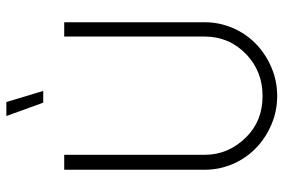

<svg xmlns="http://www.w3.org/2000/svg" viewBox="-164 -721 892 604"><g transform="rotate(-90 282.0 -419.0)"><path d="M118 -60Q86 -91 68 -133Q50 -175 50 -221V-663H97V-221Q97 -146 153 -90Q204 -39 282 -39Q359 -39 413 -90Q469 -144 469 -221V-663H514V-221Q514 -175 496 -133Q478 -91 446 -60Q414 -29 371.5 -11Q329 7 282 7Q235 7 192.5 -11Q150 -29 118 -60ZM298 -729H261L219 -845H263Z"/></g></svg>

Font: Sulphur Point Light
Style: Regular
Weight: 300
Designer: Noponies / Dale Sattler
Foundry: Noponies
Version: Version 1.000; ttfautohint (v1.8)